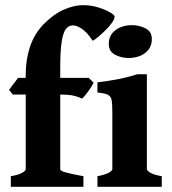

<svg xmlns="http://www.w3.org/2000/svg" viewBox="-20 -716 661 736"><path d="M419.4 -652.8Q419.4 -643.1 409.2 -628.7Q398.9 -614.3 384 -599.6Q369.1 -585 355.7 -574Q342.3 -563 335.4 -559.6Q314.5 -591.3 294.7 -605Q274.9 -618.7 259.3 -618.7Q244.1 -618.7 233.2 -605.5Q222.2 -592.3 216.6 -557.1Q210.9 -522 210.9 -456.1V-417.5H320.3L338.9 -398.9Q330.6 -382.3 316.9 -364Q303.2 -345.7 294.9 -337.9Q284.2 -343.3 265.6 -348.4Q247.1 -353.5 210.9 -353.5V-66.9Q210.9 -61.5 229 -55.9Q247.1 -50.3 299.8 -40.5V0H21.5V-40.5Q51.8 -45.9 65.2 -53.7Q78.6 -61.5 78.6 -66.9V-353.5H29.3L14.6 -371.6L49.3 -417.5H78.6V-431.6Q78.6 -486.8 94.7 -535.9Q110.8 -585 146.5 -622.6Q185.1 -661.6 224.6 -679Q264.2 -696.3 297.4 -696.3Q329.1 -696.3 356.9 -687.5Q384.8 -678.7 402.1 -668.5Q419.4 -658.2 419.4 -652.8ZM562 -566.4Q562 -532.7 536.6 -513.2Q511.2 -493.7 472.2 -493.7Q444.8 -493.7 420.9 -506.3Q397 -519 397 -547.9Q397 -581.5 422.9 -600.6Q448.7 -619.6 485.8 -619.6Q513.2 -619.6 537.6 -607.4Q562 -595.2 562 -566.4ZM353.5 0V-40.5Q383.8 -46.4 397.2 -54Q410.6 -61.5 410.6 -67.9V-284.2Q410.6 -314.9 408.2 -330.6Q405.8 -346.2 393.8 -352.5Q381.8 -358.9 353.5 -361.3V-400.4Q398.4 -405.8 434.6 -412.8Q470.7 -419.9 506.3 -431.2H543V-67.9Q543 -62.5 555.4 -54.4Q567.9 -46.4 600.1 -40.5V0Z"/></svg>

Font: Dai Banna SIL
Style: Bold
Weight: 700
Designer: Victor Gaultney
Foundry: SIL International
Version: Version 4.000